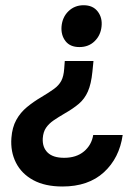

<svg xmlns="http://www.w3.org/2000/svg" viewBox="-20 -672 504 716"><path d="M328.6 -444.6 324.6 -404.6Q320 -358.4 307.7 -330.8Q295.5 -303.2 274.1 -285Q252.7 -266.8 220.5 -248.5Q197.4 -235 179.7 -222.9Q162.1 -210.7 151.7 -195.5Q141.2 -180.2 139.5 -156.5Q137.5 -122.8 157.5 -103.2Q177.6 -83.5 219.1 -83.5Q264.7 -83.5 293.1 -107.3Q321.5 -131.1 327.6 -168.5H437.5Q425.2 -82.5 367.4 -29.5Q309.5 23.5 212.8 23.5Q147.7 23.5 104 -0.3Q60.3 -24.1 39.5 -65.3Q18.7 -106.4 22.5 -157.6Q25.5 -197.3 40.8 -224.8Q56 -252.4 80.4 -272.5Q104.7 -292.6 133.5 -309.5Q163.1 -327.1 181.3 -340.4Q199.5 -353.6 208.5 -370.5Q217.5 -387.4 219.4 -415.6L221.6 -444.6ZM291.8 -652.5Q326.6 -652.5 344.5 -629Q362.5 -605.6 358.6 -572.3Q355 -539.8 332.6 -518.1Q310.3 -496.5 276.2 -496.5Q241.5 -496.5 224.4 -518.5Q207.2 -540.6 209.4 -572.6Q212.3 -608 235.4 -630.3Q258.5 -652.5 291.8 -652.5Z"/></svg>

Font: Karla
Style: Italic
Weight: 400
Italic angle: -8°
Designer: Jonathan Pinhorn
Version: Version 2.004;gftools[0.9.33]